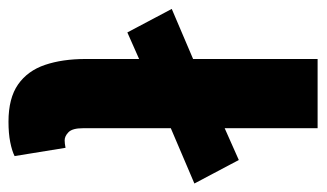

<svg xmlns="http://www.w3.org/2000/svg" viewBox="-190 -564 750 441"><g transform="rotate(90 184.5 -343.0)"><path d="M38 -261 -16 -363 106 -415 241 -477 331 -517 385 -415 242 -354 108 -292ZM243 12Q189 12 157.5 -10Q126 -32 112.5 -72Q99 -112 99 -165V-698H258V-159Q258 -135 267 -126Q276 -117 286 -117Q290 -117 293.5 -117.5Q297 -118 303 -119L322 -2Q310 4 290 8Q270 12 243 12Z"/></g></svg>

Font: Source Sans 3 ExtraLight ExtraBold
Style: Regular
Weight: 800
Version: Version 3.052;hotconv 1.1.0;makeotfexe 2.6.0